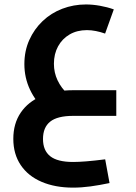

<svg xmlns="http://www.w3.org/2000/svg" viewBox="-20 -522 611 865"><path d="M309.4 323.3Q228.4 323.3 167.5 297.2Q106.5 271.1 73.3 221.6Q40 172 40 103.5Q40 34.7 73.3 -14.4Q106.5 -63.4 167.5 -89.5Q228.4 -115.6 310.1 -115.6H503.9V0H310.1Q238.5 0 206.1 26Q173.7 51.9 173.7 104.2Q173.7 155.8 206.1 181.7Q238.5 207.7 309.4 207.7Q333.7 207.7 368.9 204.9Q404.1 202.1 453.9 195.8L473.5 302.7Q428 312.3 387.6 317.8Q347.1 323.3 309.4 323.3ZM191.7 -16Q140.7 -63.9 115.3 -117.8Q89.8 -171.8 89.8 -233.1Q89.8 -292.4 111.9 -341.6Q134 -390.9 172.1 -427.1Q210.1 -463.3 260.6 -482.6Q311.1 -501.9 367.2 -501.9Q397.4 -501.9 430.1 -496.1Q462.9 -490.3 492.7 -479.7L453.5 -370.7Q432.3 -378.2 411.8 -382.2Q391.2 -386.3 371.7 -386.3Q327.2 -386.3 293.7 -366.8Q260.2 -347.3 241.6 -313.2Q222.9 -279 222.9 -234.6Q222.9 -194.8 239.4 -160Q255.9 -125.2 286.7 -96.7Z"/></svg>

Font: Cairo
Style: Regular
Weight: 400
Designer: Mohamed Gaber, Accademia di Belle Arti di Urbino
Foundry: Kief Type Foundry, Accademia di Belle Arti di Urbino
Version: Version 3.120